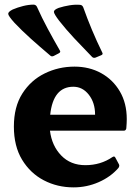

<svg xmlns="http://www.w3.org/2000/svg" viewBox="-20 -797 606 830"><path d="M212 -555Q203 -551 197 -557Q152 -595 113 -630Q74 -665 42 -699Q16 -728 15.5 -737Q15 -746 35 -756Q56 -765 80 -771Q104 -777 126 -777Q136 -776 140 -767Q161 -720 186 -673.5Q211 -627 238 -580Q244 -572 235 -567ZM393 -548Q384 -545 378 -551Q337 -593 301 -631.5Q265 -670 236 -707Q213 -737 213 -746Q213 -755 234 -763Q256 -770 280.5 -774Q305 -778 327 -776Q336 -775 340 -765Q357 -717 377.5 -668Q398 -619 422 -570Q427 -562 417 -558ZM298 13Q228 13 169.5 -17.5Q111 -48 75.5 -106.5Q40 -165 40 -250Q40 -335 76.5 -392.5Q113 -450 173 -479.5Q233 -509 302 -509Q366 -509 417 -481Q468 -453 498 -402Q528 -351 528 -282Q528 -266 526 -242Q524 -232 515 -232H196Q204 -167 244.5 -125Q285 -83 349 -83Q415 -83 466 -118Q475 -124 479 -115L494 -87Q498 -80 492 -71Q458 -32 406.5 -9.5Q355 13 298 13ZM297 -422Q210 -422 197 -301H391V-302Q391 -353 364 -387.5Q337 -422 297 -422Z"/></svg>

Font: Hahmlet
Style: Bold
Weight: 700
Designer: Minjoo Ham & Mark Frömberg
Foundry: hypertype
Version: Version 1.002; ttfautohint (v1.8.3)